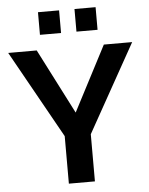

<svg xmlns="http://www.w3.org/2000/svg" viewBox="-60 -958 780 1006"><g transform="rotate(-5 330.0 -454.5)"><path d="M154 -710 329 -368 507 -710H656L398 -248V0H261V-250L4 -710ZM178 -790V-909H289V-790ZM370 -790V-909H481V-790Z"/></g></svg>

Font: PTCRaleway
Style: Bold
Weight: 700
Designer: Matt McInerney, Pablo Impallari, Rodrigo Fuenzalida
Foundry: Matt McInerney, Pablo Impallari, Rodrigo Fuenzalida
Version: Version 3.000g; ttfautohint (v1.5) -l 8 -r 28 -G 28 -x 14 -D